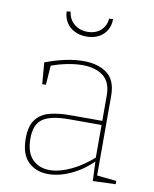

<svg xmlns="http://www.w3.org/2000/svg" viewBox="-84 -803 702 873"><g transform="rotate(10 267.0 -366.5)"><path d="M419 -19 412 -27 509 -17V-2L404 2L400 -94L404 -91Q358 -45 303.5 -19.5Q249 6 198 6Q141 6 105.5 -29Q70 -64 70 -136Q70 -195 94 -225Q118 -255 158.5 -265Q199 -275 248 -275H406L399 -268V-391Q399 -454 363 -481.5Q327 -509 267 -509Q234 -509 196 -501.5Q158 -494 118 -479L125 -490L118 -392H101L93 -491Q140 -509 184.5 -518.5Q229 -528 268 -528Q336 -528 377.5 -497Q419 -466 419 -394ZM91 -140Q91 -75 122 -44Q153 -13 201 -13Q246 -13 300 -38.5Q354 -64 404 -110L399 -99V-263L406 -256H250Q165 -256 128 -230.5Q91 -205 91 -140ZM261 -640Q230 -640 206 -652Q182 -664 168 -686Q154 -708 153 -737L171 -739Q175 -705 200 -683.5Q225 -662 262 -662Q299 -662 322.5 -683Q346 -704 349 -738L367 -739Q367 -710 354 -687.5Q341 -665 317 -652.5Q293 -640 261 -640Z"/></g></svg>

Font: Bitter Thin
Style: Regular
Weight: 100
Designer: Sol Matas, and Bitter project Authors
Foundry: Sol Matas
Version: Version 2.002